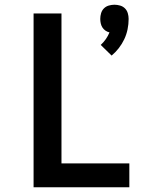

<svg xmlns="http://www.w3.org/2000/svg" viewBox="-20 -792 640 812"><path d="M452 -557 406 -602Q418 -613 427.5 -626.5Q437 -640 443 -655Q434 -657 426 -662.5Q418 -668 413 -676Q408 -684 406 -693.5Q404 -703 404 -712Q404 -724 407.5 -736Q411 -748 419.5 -756.5Q428 -765 440 -768.5Q452 -772 464 -772Q476 -772 488 -768.5Q500 -765 508.5 -756.5Q517 -748 520.5 -736Q524 -724 524 -712Q524 -690 519.5 -668Q515 -646 505.5 -626Q496 -606 482.5 -588.5Q469 -571 452 -557ZM122 0V-735H240V-101H527V0Z"/></svg>

Font: Iosevka Custom Extended
Style: Bold
Weight: 700
Width: 7
Monospace: yes
Designer: Belleve Invis
Foundry: Belleve Invis
Version: Version 11.2.4; ttfautohint (v1.8.4)